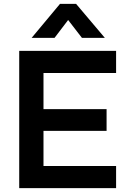

<svg xmlns="http://www.w3.org/2000/svg" viewBox="-20 -969 658 989"><path d="M79 0V-707H578V-593H204V-407H529V-295H204V-114H578V0ZM143 -774 289 -949H372L520 -774H402L331 -866L261 -774Z"/></svg>

Font: Onest SemiBold
Style: Regular
Weight: 600
Designer: Dmitri Voloshin, Andrey Kudryavtsev
Foundry: Dmitri Voloshin, Andrey Kudryavtsev
Version: Version 1.000;gftools[0.9.33]